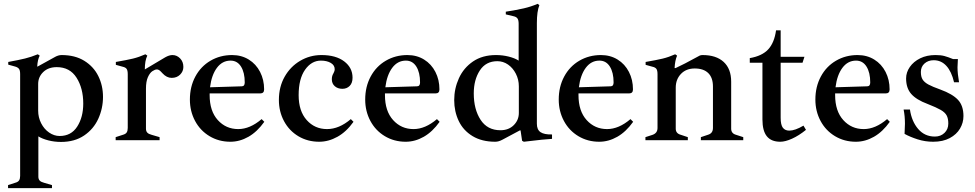

<svg xmlns="http://www.w3.org/2000/svg" viewBox="-20 -731 5081 1001"><path d="M22 234 59 222Q74 218 79.5 209.5Q85 201 85 186V-345Q85 -364 79 -372Q73 -380 59 -384L23 -394V-408Q78 -418 110.5 -426Q143 -434 177 -448L187 -441Q176 -420 174 -384H176L263 -432Q283 -444 301 -444Q371 -444 419.5 -414Q468 -384 492.5 -334.5Q517 -285 517 -226Q517 -166 492.5 -112Q468 -58 418.5 -24.5Q369 9 298 9Q264 9 232.5 1Q201 -7 180 -20V190Q180 203 187 210.5Q194 218 210 222L251 234V250H22ZM414 -191Q414 -271 379 -326Q344 -381 276 -381Q232 -381 205.5 -355.5Q179 -330 179 -293V-154Q179 -119 194.5 -88.5Q210 -58 236 -40Q262 -22 291 -22Q351 -22 382.5 -71Q414 -120 414 -191Z M936 -382Q936 -359 919 -342Q902 -325 875 -325Q849 -325 827 -349Q825 -351 819.5 -357Q814 -363 808.5 -366Q803 -369 798 -369Q788 -369 774.5 -360Q761 -351 751 -328.5Q741 -306 741 -269V-60Q741 -47 748 -39.5Q755 -32 771 -28L812 -16V0H583V-16L620 -28Q635 -32 640.5 -40.5Q646 -49 646 -64V-344Q646 -364 640 -372Q634 -380 620 -383L584 -393V-408Q642 -418 673 -425.5Q704 -433 738 -448L748 -441Q735 -415 735 -369L841 -432Q862 -444 879 -444Q902 -444 919 -426.5Q936 -409 936 -382Z M1358 -96Q1321 -44 1275.5 -18Q1230 8 1181 8Q1121 8 1072.5 -21Q1024 -50 997 -100.5Q970 -151 970 -212Q970 -279 998.5 -332Q1027 -385 1077.5 -414.5Q1128 -444 1190 -444Q1239 -444 1277 -420.5Q1315 -397 1336 -356Q1357 -315 1357 -265Q1357 -244 1337 -244H1073V-235Q1073 -152 1115.5 -105Q1158 -58 1222 -58Q1283 -58 1344 -110ZM1075 -276 1240 -281Q1256 -281 1256 -301Q1256 -353 1236.5 -384Q1217 -415 1182 -415Q1139 -415 1111 -377.5Q1083 -340 1075 -276Z M1434 -210Q1434 -278 1464 -331Q1494 -384 1545 -414Q1596 -444 1656 -444Q1731 -444 1774.5 -411Q1818 -378 1818 -326Q1818 -298 1803 -283Q1788 -268 1765 -268Q1741 -268 1725.5 -281.5Q1710 -295 1710 -318Q1710 -335 1718 -348Q1719 -350 1722 -356.5Q1725 -363 1725 -370Q1725 -391 1704.5 -403Q1684 -415 1653 -415Q1604 -415 1570.5 -367.5Q1537 -320 1537 -235Q1537 -152 1579 -105Q1621 -58 1685 -58Q1748 -58 1809 -110L1823 -96Q1786 -44 1739.5 -18Q1693 8 1644 8Q1584 8 1536 -20.5Q1488 -49 1461 -99Q1434 -149 1434 -210Z M2272 -96Q2235 -44 2189.5 -18Q2144 8 2095 8Q2035 8 1986.5 -21Q1938 -50 1911 -100.5Q1884 -151 1884 -212Q1884 -279 1912.5 -332Q1941 -385 1991.5 -414.5Q2042 -444 2104 -444Q2153 -444 2191 -420.5Q2229 -397 2250 -356Q2271 -315 2271 -265Q2271 -244 2251 -244H1987V-235Q1987 -152 2029.5 -105Q2072 -58 2136 -58Q2197 -58 2258 -110ZM1989 -276 2154 -281Q2170 -281 2170 -301Q2170 -353 2150.5 -384Q2131 -415 2096 -415Q2053 -415 2025 -377.5Q1997 -340 1989 -276Z M2348 -209Q2348 -269 2372.5 -323Q2397 -377 2446 -410.5Q2495 -444 2566 -444Q2600 -444 2632 -436Q2664 -428 2684 -415V-607Q2684 -626 2678 -634.5Q2672 -643 2659 -646L2617 -656V-670Q2674 -679 2711 -687.5Q2748 -696 2783 -711L2792 -704Q2779 -672 2779 -611V-86Q2779 -55 2798 -42Q2817 -29 2858 -30V-7Q2809 -4 2746 4L2711 8L2702 3L2694 -51H2690L2600 -3Q2580 8 2562 8Q2492 8 2443.5 -21.5Q2395 -51 2371.5 -100.5Q2348 -150 2348 -209ZM2685 -142V-281Q2685 -316 2669.5 -346.5Q2654 -377 2628.5 -394.5Q2603 -412 2573 -412Q2513 -412 2481.5 -363.5Q2450 -315 2450 -244Q2450 -161 2485.5 -106.5Q2521 -52 2589 -52Q2632 -52 2658.5 -78.5Q2685 -105 2685 -142Z M3281 -96Q3244 -44 3198.5 -18Q3153 8 3104 8Q3044 8 2995.5 -21Q2947 -50 2920 -100.5Q2893 -151 2893 -212Q2893 -279 2921.5 -332Q2950 -385 3000.5 -414.5Q3051 -444 3113 -444Q3162 -444 3200 -420.5Q3238 -397 3259 -356Q3280 -315 3280 -265Q3280 -244 3260 -244H2996V-235Q2996 -152 3038.5 -105Q3081 -58 3145 -58Q3206 -58 3267 -110ZM2998 -276 3163 -281Q3179 -281 3179 -301Q3179 -353 3159.5 -384Q3140 -415 3105 -415Q3062 -415 3034 -377.5Q3006 -340 2998 -276Z M3855 -16V0H3634V-16L3670 -28Q3684 -32 3690.5 -41Q3697 -50 3697 -64V-280Q3697 -326 3672.5 -350Q3648 -374 3602 -374Q3557 -374 3530 -345.5Q3503 -317 3503 -274V-60Q3503 -35 3530 -28L3566 -16V0H3345V-16L3382 -28Q3408 -37 3408 -64V-344Q3408 -364 3402 -372Q3396 -380 3382 -383L3346 -393V-408Q3404 -418 3435 -425.5Q3466 -433 3500 -448L3510 -441Q3499 -416 3497 -376H3502Q3542 -394 3622 -438Q3631 -444 3643 -444Q3714 -444 3753 -408Q3792 -372 3792 -305V-60Q3792 -35 3818 -28Z M3955 -108V-404H3889V-428Q3953 -439 3985 -473.5Q4017 -508 4026 -573H4050V-435H4174L4164 -404H4050V-117Q4050 -80 4061.5 -65Q4073 -50 4095 -50Q4125 -50 4169 -76L4182 -54Q4145 -24 4109.5 -8Q4074 8 4048 8Q4001 8 3978 -20.5Q3955 -49 3955 -108Z M4619 -96Q4582 -44 4536.5 -18Q4491 8 4442 8Q4382 8 4333.5 -21Q4285 -50 4258 -100.5Q4231 -151 4231 -212Q4231 -279 4259.5 -332Q4288 -385 4338.5 -414.5Q4389 -444 4451 -444Q4500 -444 4538 -420.5Q4576 -397 4597 -356Q4618 -315 4618 -265Q4618 -244 4598 -244H4334V-235Q4334 -152 4376.5 -105Q4419 -58 4483 -58Q4544 -58 4605 -110ZM4336 -276 4501 -281Q4517 -281 4517 -301Q4517 -353 4497.5 -384Q4478 -415 4443 -415Q4400 -415 4372 -377.5Q4344 -340 4336 -276Z M4696 -33Q4698 -67 4698 -86Q4698 -126 4691 -160H4724Q4733 -98 4767 -58.5Q4801 -19 4854 -19Q4884 -19 4904 -38Q4924 -57 4924 -87Q4924 -113 4915.5 -129Q4907 -145 4884.5 -158Q4862 -171 4816 -189Q4757 -211 4730.5 -241.5Q4704 -272 4704 -322Q4704 -354 4723.5 -382Q4743 -410 4777.5 -427Q4812 -444 4857 -444Q4885 -444 4903.5 -439Q4922 -434 4949 -423H4974Q4972 -391 4972 -380Q4972 -348 4980 -302H4954Q4941 -358 4914 -387.5Q4887 -417 4848 -417Q4819 -417 4800 -400Q4781 -383 4781 -356Q4781 -331 4790 -316.5Q4799 -302 4820 -290.5Q4841 -279 4883 -264Q4946 -241 4974.5 -210.5Q5003 -180 5003 -126Q5003 -91 4985 -60.5Q4967 -30 4931.5 -11Q4896 8 4845 8Q4803 8 4764 -4.5Q4725 -17 4696 -33Z"/></svg>

Font: Ibarra Real Nova SemiBold
Style: Regular
Weight: 600
Designer: Jose Maria Ribagorda & Octavio Pardo
Foundry: Jose Maria Ribagorda
Version: Version 1.014